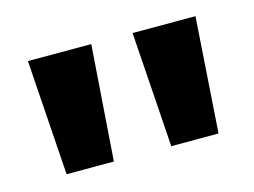

<svg xmlns="http://www.w3.org/2000/svg" viewBox="-50 -777 534 404"><g transform="rotate(-15 217.5 -574.5)"><path d="M52 -449H155L173 -700H35ZM280 -449H383L400 -700H263Z"/></g></svg>

Font: Space Cowgirl Bold
Style: Regular
Weight: 700
Designer: Valery Marier
Foundry: Valery Marier
Version: Version 1.000;hotconv 1.0.109;makeotfexe 2.5.65596